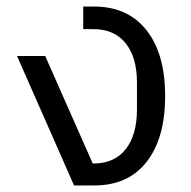

<svg xmlns="http://www.w3.org/2000/svg" viewBox="-20 -566 584 586"><path d="M32 -395H118L263 -67H266Q329 -67 363.5 -110.5Q398 -154 398 -232V-314Q398 -391 363.5 -434Q329 -477 266 -477H234V-546H267Q370 -546 427 -474Q484 -402 484 -273Q484 -144 427.5 -72Q371 0 268 0H206Z"/></svg>

Font: IBM Plex Sans Thai
Style: Regular
Weight: 400
Designer: Mike Abbink, Paul van der Laan, Pieter van Rosmalen, Ben Mitchell, Mark Frömberg
Foundry: Bold Monday
Version: Version 1.1